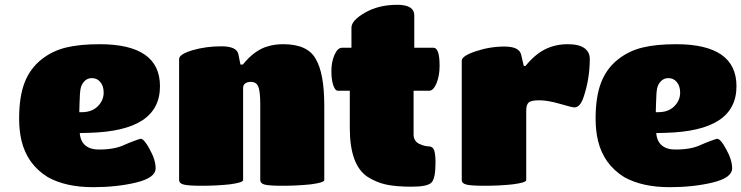

<svg xmlns="http://www.w3.org/2000/svg" viewBox="-20 -774 3104 804"><path d="M414.1 -386.2Q414.1 -414.1 399.7 -430.9Q385.3 -447.8 362.8 -446.8Q345.7 -446.3 333.7 -434.1Q321.8 -421.9 317.9 -404.8Q314 -386.7 313 -339.8L312 -304.2H321.8Q364.7 -304.2 389.4 -328.9Q414.1 -353.5 414.1 -386.2ZM353 -217.8 314 -216.8Q316.9 -181.2 338.6 -164.1Q360.4 -147 396 -147.9Q460 -147.9 500 -167Q518.1 -175.3 542 -184.1Q565.9 -192.9 568.8 -192.9Q584 -192.9 607.9 -147Q631.8 -104 631.8 -67.9Q630.4 -29.3 550.8 -9.8Q469.2 9.8 370.1 9.8Q255.4 9.8 180.2 -32.2Q93.3 -85.9 69.8 -186Q60.1 -227.1 60.1 -277.8Q60.1 -368.7 83 -428.2Q106 -487.8 154.8 -525.9Q199.2 -561 256.6 -575Q314 -588.9 397 -588.9Q649.9 -588.9 649.9 -413.1Q649.9 -318.4 575.9 -270Q502 -221.7 353 -217.8Z M1337.9 -332V-20Q1337.9 -9.3 1280.8 -2Q1223.6 3.9 1163.1 3.9Q1105.5 3.9 1087.6 -1.2Q1069.8 -6.3 1069.8 -20V-336.9Q1069.8 -394.5 1061 -412.1Q1054.2 -429.7 1032.7 -431.2Q998 -431.2 998 -404.8V-20Q998 -9.3 941.9 -2Q886.2 3.9 825.7 3.9Q768.1 3.9 749 -1.2Q730 -6.3 730 -20V-526.9Q730 -546.9 787.1 -564Q843.3 -580.1 906.7 -580.1Q970.7 -580.1 978 -547.9L986.8 -503.9H997.1Q1046.9 -565.4 1102.1 -580.1Q1130.4 -588.9 1166 -588.9Q1267.6 -588.9 1301.8 -527.8Q1337.9 -467.3 1337.9 -332Z M1518.1 -34.2Q1444.8 -84 1444.8 -237.8V-394H1395Q1383.3 -394 1375.5 -417.2Q1367.7 -440.4 1367.7 -476.1Q1367.7 -514.2 1380.6 -544.2Q1393.6 -574.2 1413.1 -574.2H1451.7V-658.2Q1451.7 -688.5 1508.8 -721.2Q1565.4 -753.9 1644 -753.9Q1714.8 -753.9 1714.8 -709V-574.2H1794.9Q1820.8 -574.2 1820.8 -499Q1820.8 -456.5 1807.9 -425.3Q1794.9 -394 1776.9 -394H1711.9V-210.9Q1711.9 -183.6 1734.9 -171.9Q1758.8 -161.1 1774.9 -161.1Q1792 -161.1 1797.9 -145Q1803.7 -128.9 1803.7 -92.8Q1803.7 -24.9 1786.1 -8.8Q1768.1 7.8 1704.1 7.8Q1638.2 7.8 1596.7 -1.2Q1555.2 -10.3 1518.1 -34.2Z M2183.6 -311V-20Q2183.6 -9.3 2126.5 -2Q2070.8 3.9 2009.3 3.9Q1951.7 3.9 1932.6 -1.2Q1913.6 -6.3 1913.6 -20V-520Q1913.6 -539.6 1971.7 -559.1Q2030.8 -579.1 2092.3 -579.1Q2155.3 -579.1 2162.6 -543.9L2173.3 -498H2180.7Q2221.2 -547.4 2263.7 -568.1Q2306.2 -588.9 2357.4 -588.9Q2404.3 -588.9 2427 -572.5Q2449.7 -556.2 2449.7 -527.8Q2449.7 -446.3 2425.3 -372.1Q2410.6 -324.2 2385.3 -324.2Q2375.5 -324.2 2325.7 -338.9Q2274.4 -354 2238.3 -354Q2204.1 -354 2193.8 -344.7Q2183.6 -335.4 2183.6 -311Z M2828.1 -386.2Q2828.1 -414.1 2813.7 -430.9Q2799.3 -447.8 2776.9 -446.8Q2759.8 -446.3 2747.8 -434.1Q2735.8 -421.9 2731.9 -404.8Q2728 -386.7 2727.1 -339.8L2726.1 -304.2H2735.8Q2778.8 -304.2 2803.5 -328.9Q2828.1 -353.5 2828.1 -386.2ZM2767.1 -217.8 2728 -216.8Q2731 -181.2 2752.7 -164.1Q2774.4 -147 2810.1 -147.9Q2874 -147.9 2914.1 -167Q2932.1 -175.3 2956.1 -184.1Q2980 -192.9 2982.9 -192.9Q2998 -192.9 3022 -147Q3045.9 -104 3045.9 -67.9Q3044.4 -29.3 2964.8 -9.8Q2883.3 9.8 2784.2 9.8Q2669.4 9.8 2594.2 -32.2Q2507.3 -85.9 2483.9 -186Q2474.1 -227.1 2474.1 -277.8Q2474.1 -368.7 2497.1 -428.2Q2520 -487.8 2568.8 -525.9Q2613.3 -561 2670.7 -575Q2728 -588.9 2811 -588.9Q3064 -588.9 3064 -413.1Q3064 -318.4 2990 -270Q2916 -221.7 2767.1 -217.8Z"/></svg>

Font: GGS TheRock Black
Style: Regular
Weight: 900
Designer: Rodrigo Fuenzalida (2012); Goodgame Studios (2014)
Foundry: Rodrigo Fuenzalida,2012;  GGS,2014
Version: Version 1.002 | FøM Mod